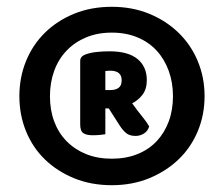

<svg xmlns="http://www.w3.org/2000/svg" viewBox="-20 -655 659 565"><path d="M37 -372Q37 -427 56.5 -475Q76 -523 112 -558.5Q148 -594 198 -614.5Q248 -635 309 -635Q369 -635 419 -614.5Q469 -594 505.5 -558.5Q542 -523 562 -475Q582 -427 582 -372Q582 -317 562 -269Q542 -221 505.5 -186Q469 -151 419 -130.5Q369 -110 309 -110Q248 -110 198 -130.5Q148 -151 112 -186Q76 -221 56.5 -269Q37 -317 37 -372ZM127 -372Q127 -331 139.5 -297.5Q152 -264 176 -239.5Q200 -215 233.5 -201.5Q267 -188 309 -188Q351 -188 384.5 -201.5Q418 -215 441 -239.5Q464 -264 476.5 -297.5Q489 -331 489 -372Q489 -412 476.5 -446.5Q464 -481 441 -506Q418 -531 384.5 -545Q351 -559 309 -559Q267 -559 233.5 -545Q200 -531 176 -506Q152 -481 139.5 -446.5Q127 -412 127 -372ZM290 -336V-260Q284 -259 274.5 -258Q265 -257 252 -257Q235 -257 225.5 -263Q216 -269 216 -289V-476Q216 -489 232 -495Q246 -500 264 -502Q282 -504 302 -504Q357 -504 384.5 -481.5Q412 -459 412 -419Q412 -393 399.5 -376.5Q387 -360 369 -351Q383 -331 397 -314Q411 -297 419 -283Q415 -269 403.5 -262Q392 -255 379 -255Q361 -255 351 -263.5Q341 -272 332 -286L300 -336ZM305 -390Q320 -390 329 -396.5Q338 -403 338 -419Q338 -447 304 -447Q299 -447 295.5 -446.5Q292 -446 290 -446V-390Z"/></svg>

Font: Baloo Da
Style: Regular
Weight: 400
Designer: Noopur Datye and Ek Type
Foundry: Ek Type
Version: Version 1.443;PS 1.000;hotconv 16.6.51;makeotf.lib2.5.65220;